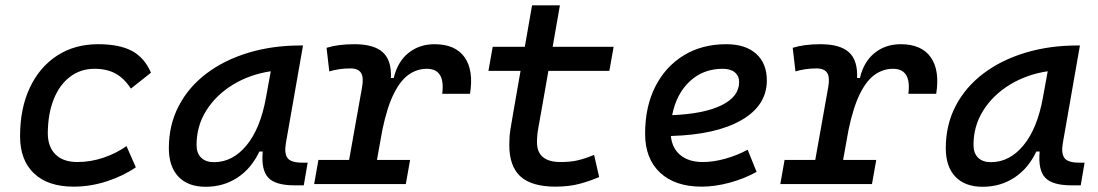

<svg xmlns="http://www.w3.org/2000/svg" viewBox="-20 -694 4142 724"><path d="M271.5 -83Q322.3 -83 370.8 -99.6Q419.4 -116.2 457 -143.1L492.2 -63Q444.3 -30.3 382.8 -10.3Q321.3 9.8 257.3 9.8Q161.1 9.8 108.4 -40Q55.7 -89.8 55.7 -180.2Q55.7 -285.2 92.3 -363Q128.9 -440.9 195.1 -484.1Q261.2 -527.3 350.1 -527.3Q430.2 -527.3 477.5 -502Q524.9 -476.6 549.3 -419.9L473.6 -359.9Q448.2 -398.9 415.5 -416.7Q382.8 -434.6 336.4 -434.6Q283.7 -434.6 243.9 -404.3Q204.1 -374 182.4 -319.3Q160.6 -264.6 160.2 -190.9Q160.6 -139.6 189.7 -111.3Q218.8 -83 271.5 -83Z M755.4 10.3Q689 10.3 652.8 -27.8Q616.7 -65.9 616.7 -135.3Q616.7 -223.1 654.1 -294.7Q691.4 -366.2 758.8 -417Q826.2 -467.8 916.5 -495.1Q1006.8 -522.5 1112.8 -522.5H1122.6L1058.1 -154.8Q1051.3 -115.7 1064.2 -98.1Q1077.1 -80.6 1120.1 -80.6H1140.1L1125.5 4.9H1090.8Q1019 4.9 991.7 -23.9Q964.4 -52.7 970.7 -122.6H958Q928.2 -59.1 875.7 -24.4Q823.2 10.3 755.4 10.3ZM787.1 -82.5Q857.4 -82.5 909.7 -146Q961.9 -209.5 982.9 -325.7L1001 -425.3Q920.9 -413.1 857.7 -374.3Q794.4 -335.4 757.8 -277.1Q721.2 -218.8 721.2 -147.5Q721.2 -116.2 738.5 -99.4Q755.9 -82.5 787.1 -82.5Z M1164.6 0 1180.7 -90.8H1296.4L1345.2 -364.7Q1352.1 -402.3 1341.3 -419.2Q1330.6 -436 1300.8 -436Q1259.8 -436 1221.7 -424.8L1211.4 -513.7Q1254.4 -527.3 1316.4 -527.3Q1390.1 -527.3 1423.6 -496.8Q1457 -466.3 1454.1 -399.9H1464.8Q1479 -460.9 1520 -494.1Q1561 -527.3 1618.7 -527.3Q1696.8 -527.3 1731.7 -478.3Q1766.6 -429.2 1752.4 -340.3H1647.5Q1659.7 -434.6 1589.4 -434.6Q1552.7 -434.6 1521.5 -412.8Q1490.2 -391.1 1465.1 -340.8Q1439.9 -290.5 1421.9 -204.6L1401.4 -90.8H1526.4L1510.3 0Z M2074.7 9.8Q1984.9 9.8 1942.6 -28.6Q1900.4 -66.9 1900.4 -147.9Q1900.4 -178.2 1904.8 -207Q1909.2 -235.8 1918.5 -287.1L1942.9 -426.8H1821.8L1837.9 -517.6H1959L1986.3 -673.8H2091.3L2064 -517.6H2293.9L2277.8 -426.8H2047.9L2023.4 -287.1Q2015.1 -238.3 2010 -211.9Q2004.9 -185.5 2004.9 -157.7Q2004.9 -83 2093.8 -83Q2129.4 -83 2156.2 -88.9Q2183.1 -94.7 2220.2 -109.9L2239.3 -26.4Q2204.1 -11.2 2164.8 -0.7Q2125.5 9.8 2074.7 9.8Z M2630.4 -83Q2669.4 -83 2713.9 -95.2Q2758.3 -107.4 2799.3 -129.4L2833 -45.9Q2785.2 -19.5 2730.5 -4.9Q2675.8 9.8 2626 9.8Q2525.4 9.8 2469 -43Q2412.6 -95.7 2412.6 -189.9Q2412.6 -291.5 2450.9 -367.2Q2489.3 -442.9 2558.1 -485.1Q2627 -527.3 2718.8 -527.3Q2791 -527.3 2831.3 -491.2Q2871.6 -455.1 2871.6 -390.6Q2871.6 -296.4 2776.1 -241.2Q2680.7 -186 2509.8 -181.2Q2514.2 -134.8 2545.9 -108.9Q2577.6 -83 2630.4 -83ZM2514.6 -259.8Q2634.3 -264.6 2700.7 -297.1Q2767.1 -329.6 2767.1 -384.3Q2767.1 -407.7 2751 -421.1Q2734.9 -434.6 2705.1 -434.6Q2631.3 -434.6 2580.8 -387.2Q2530.3 -339.8 2514.6 -259.8Z M2922.4 0 2938.5 -90.8H3054.2L3103 -364.7Q3109.9 -402.3 3099.1 -419.2Q3088.4 -436 3058.6 -436Q3017.6 -436 2979.5 -424.8L2969.2 -513.7Q3012.2 -527.3 3074.2 -527.3Q3147.9 -527.3 3181.4 -496.8Q3214.8 -466.3 3211.9 -399.9H3222.7Q3236.8 -460.9 3277.8 -494.1Q3318.8 -527.3 3376.5 -527.3Q3454.6 -527.3 3489.5 -478.3Q3524.4 -429.2 3510.3 -340.3H3405.3Q3417.5 -434.6 3347.2 -434.6Q3310.5 -434.6 3279.3 -412.8Q3248 -391.1 3222.9 -340.8Q3197.8 -290.5 3179.7 -204.6L3159.2 -90.8H3284.2L3268.1 0Z M3685.1 10.3Q3618.7 10.3 3582.5 -27.8Q3546.4 -65.9 3546.4 -135.3Q3546.4 -223.1 3583.7 -294.7Q3621.1 -366.2 3688.5 -417Q3755.9 -467.8 3846.2 -495.1Q3936.5 -522.5 4042.5 -522.5H4052.2L3987.8 -154.8Q3981 -115.7 3993.9 -98.1Q4006.8 -80.6 4049.8 -80.6H4069.8L4055.2 4.9H4020.5Q3948.7 4.9 3921.4 -23.9Q3894 -52.7 3900.4 -122.6H3887.7Q3857.9 -59.1 3805.4 -24.4Q3752.9 10.3 3685.1 10.3ZM3716.8 -82.5Q3787.1 -82.5 3839.4 -146Q3891.6 -209.5 3912.6 -325.7L3930.7 -425.3Q3850.6 -413.1 3787.4 -374.3Q3724.1 -335.4 3687.5 -277.1Q3650.9 -218.8 3650.9 -147.5Q3650.9 -116.2 3668.2 -99.4Q3685.5 -82.5 3716.8 -82.5Z"/></svg>

Font: Cascadia Mono PL
Style: Italic
Weight: 400
Italic angle: -10°
Monospace: yes
Designer: Aaron Bell
Foundry: Saja Typeworks
Version: Version 2404.023; ttfautohint (v1.8.4)